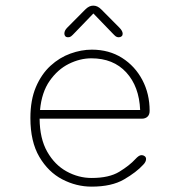

<svg xmlns="http://www.w3.org/2000/svg" viewBox="-20 -668 659 698"><path d="M313 10.5Q257.5 10.5 206.5 -16Q155.5 -42.5 123 -97.8Q90.5 -153 90.5 -239Q90.5 -304.5 110.5 -351.5Q130.5 -398.5 163.5 -428.8Q196.5 -459 236 -473.2Q275.5 -487.5 314 -487.5Q376.5 -487.5 423.8 -457.5Q471 -427.5 497.5 -377.2Q524 -327 524 -265Q524 -251 516.2 -243.8Q508.5 -236.5 495 -236.5H124Q124.5 -164 151.8 -116.2Q179 -68.5 222.2 -44.8Q265.5 -21 313 -21Q377 -21 414 -43.8Q451 -66.5 472 -89.5Q478.5 -96.5 483.8 -100.2Q489 -104 495 -104Q501 -104 506 -100.2Q511 -96.5 511 -90Q511 -85 508.5 -79.8Q506 -74.5 500.5 -69Q476 -42 431 -15.8Q386 10.5 313 10.5ZM125.5 -268H489.5Q486 -353.5 439 -404.8Q392 -456 312 -456Q271 -456 230.2 -435.8Q189.5 -415.5 160.5 -374Q131.5 -332.5 125.5 -268ZM414 -567.5Q426 -555.5 426 -545Q426 -539.5 422 -536Q418 -532.5 411.5 -532.5Q405 -532.5 400.5 -536Q396 -539.5 388.5 -547.5L319.5 -619L250 -547Q242.5 -539 238.2 -535.8Q234 -532.5 227 -532.5Q221 -532.5 217.5 -536.2Q214 -540 214 -546Q214 -557 224.5 -567.5L289.5 -633Q297.5 -641 304.5 -644.2Q311.5 -647.5 319 -647.5Q327 -647.5 334 -644.2Q341 -641 349 -633Z"/></svg>

Font: Sono ExtraLight Monospace ExtraLight
Style: Regular
Weight: 250
Version: Version 2.112